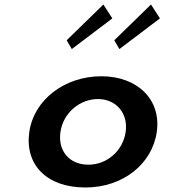

<svg xmlns="http://www.w3.org/2000/svg" viewBox="-20 -841 755 851"><path d="M275.5 -662.5 298.2 -623.5 477.9 -759.5 438.2 -821ZM486.5 -662.5 509.2 -623.5 688.9 -759.5 649.2 -821ZM109.9 -256C89.4 -113.6 184 -10 358.4 -10C524.7 -10 654.4 -113.9 674.9 -256C695.6 -399.6 589 -503 429.5 -503C266.8 -503 130.6 -399.5 109.9 -256ZM247.9 -256C260.1 -340.7 333.7 -402 413.9 -402C493.3 -402 549.1 -340.6 536.9 -256C524.9 -172.8 454.4 -111 372 -111C286.7 -111 235.9 -173.1 247.9 -256Z"/></svg>

Font: Hussar Ekologiczny
Style: Regular
Weight: 400
Foundry: Cannot Into Space Fonts
Version: Version 0.97